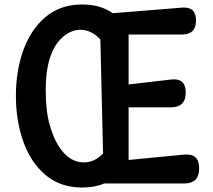

<svg xmlns="http://www.w3.org/2000/svg" viewBox="-20 -819 950 857"><path d="M346 18Q250 18 183 -38Q117 -94 84 -187Q51 -280 51 -392Q51 -502 84 -595Q118 -688 183 -743Q250 -799 346 -799Q429 -799 483 -760L793 -785Q855 -790 855 -728Q855 -665 793 -665H554V-442L743 -464Q809 -472 809 -406Q809 -340 743 -340H554V-105L802 -129Q869 -135 869 -68Q869 0 802 0H445Q403 18 346 18ZM354 -94Q402 -94 440 -134L428 -643Q388 -686 338 -686Q301 -686 265 -658Q184 -591 184 -418Q184 -324 201.5 -263Q219 -202 241 -168Q288 -94 354 -94Z"/></svg>

Font: MaokenZhuyuanTi
Style: Regular
Weight: 400
Designer: Fontworks Inc & LongZhuTi team: ZERO子、时光羊、荆南、频凡、刘鹏、Little White Dog、帆影Magmeta、奈白不弍、白日月球、ChaoTawei、雨三（排名不分先后）
Version: Version 1.000; 20230222